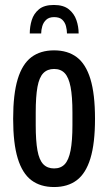

<svg xmlns="http://www.w3.org/2000/svg" viewBox="-20 -742 436 774"><path d="M198 12Q143 12 106.5 -15.5Q70 -43 51.5 -103.5Q33 -164 33 -263Q33 -363 51.5 -423.5Q70 -484 106.5 -511.5Q143 -539 198 -539Q253 -539 289.5 -511.5Q326 -484 344.5 -423.5Q363 -363 363 -263Q363 -164 344.5 -103.5Q326 -43 289.5 -15.5Q253 12 198 12ZM198 -63Q225 -63 241 -80Q257 -97 264.5 -135.5Q272 -174 272 -238V-288Q272 -353 264.5 -391.5Q257 -430 241 -447Q225 -464 198 -464Q171 -464 154.5 -447Q138 -430 131 -391.5Q124 -353 124 -288V-238Q124 -174 131 -135.5Q138 -97 154.5 -80Q171 -63 198 -63ZM197 -722Q236 -722 257.5 -704.5Q279 -687 288 -661Q297 -635 297 -607H250Q250 -621 246 -636.5Q242 -652 231 -662.5Q220 -673 198 -673Q178 -673 166.5 -662.5Q155 -652 150.5 -636.5Q146 -621 146 -607H100Q100 -635 108 -661Q116 -687 137 -704.5Q158 -722 197 -722Z"/></svg>

Font: Archivo ExtraCondensed Medium
Style: Regular
Weight: 500
Width: 2
Designer: Hector Gatti
Foundry: Omnibus-Type
Version: Version 2.001